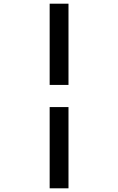

<svg xmlns="http://www.w3.org/2000/svg" viewBox="-20 -770 640 1040"><path d="M249 250V-190H351V250ZM249 -310V-750H351V-310Z"/></svg>

Font: Source Code Pro ExtraLight SemiBold
Style: Regular
Weight: 600
Monospace: yes
Version: Version 1.018;hotconv 1.0.116;makeotfexe 2.5.65601